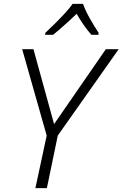

<svg xmlns="http://www.w3.org/2000/svg" viewBox="-20 -967 630 987"><path d="M162 0 220 -270 94 -714H152L258 -329L524 -714H590L277 -270L221 0ZM213 -798Q232 -816 259 -842.5Q286 -869 312 -897Q338 -925 353 -947H407Q419 -912 443 -870Q467 -828 487 -798L486 -788H450Q430 -810 410 -839Q390 -868 374 -896Q345 -868 313 -839.5Q281 -811 253 -788H212Z"/></svg>

Font: Noto Sans Light
Style: Italic
Weight: 300
Italic angle: -12°
Designer: Monotype Design Team
Foundry: Monotype Imaging Inc.
Version: Version 2.013; ttfautohint (v1.8.4.7-5d5b)